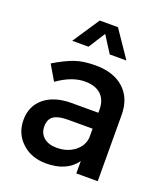

<svg xmlns="http://www.w3.org/2000/svg" viewBox="-138 -849 830 952"><g transform="rotate(20 276.5 -373.5)"><path d="M272 -699 216 -611H130L224 -752H320L416 -611H328ZM487 0H374V-65Q323 5 216 5Q137 5 87 -42Q37 -89 37 -160Q37 -233 88.5 -276Q140 -319 229 -320H374V-336Q374 -387 344.5 -415Q315 -443 259 -443Q191 -443 115 -389L68 -469Q130 -506 174 -521Q218 -536 282 -536Q377 -536 431.5 -486.5Q486 -437 486 -349ZM238 -86Q293 -86 331 -114.5Q369 -143 374 -187V-236H244Q193 -236 169 -219.5Q145 -203 145 -165Q145 -129 170 -107.5Q195 -86 238 -86Z"/></g></svg>

Font: Steamflix Grotesk
Style: Regular
Weight: 400
Designer: Julieta Ulanovsky
Foundry: Julieta Ulanovsky
Version: Version 4.000;PS 004.000;hotconv 1.0.88;makeotf.lib2.5.64775